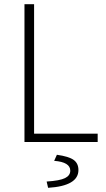

<svg xmlns="http://www.w3.org/2000/svg" viewBox="-20 -679 507 918"><path d="M97 0V-659H143V-40H447V0ZM210 219 203 189Q266 185 291 172.5Q316 160 316 137Q316 96 239 90L252 61Q309 69 332 85.5Q355 102 355 134Q355 210 210 219Z"/></svg>

Font: Toshiba Sans Light
Style: Regular
Weight: 300
Designer: Paul D. Hunt
Foundry: Toshiba Corporation
Version: Version 2.020;PS 2.0;hotconv 1.0.86;makeotf.lib2.5.63406